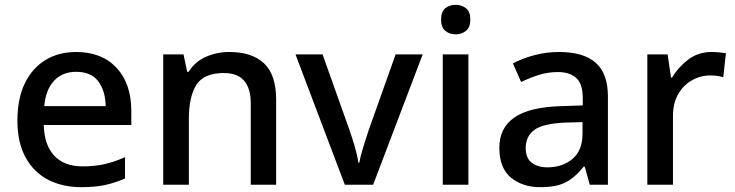

<svg xmlns="http://www.w3.org/2000/svg" viewBox="-20 -764 3039 794"><path d="M295 -549Q401 -549 462 -483.5Q523 -418 523 -305V-247H161Q163 -164 204.5 -120Q246 -76 321 -76Q373 -76 413.5 -85.5Q454 -95 497 -114V-26Q456 -8 415 1Q374 10 317 10Q238 10 178.5 -21Q119 -52 85.5 -113.5Q52 -175 52 -265Q52 -356 82.5 -419Q113 -482 167.5 -515.5Q222 -549 295 -549ZM295 -467Q238 -467 203.5 -430Q169 -393 163 -325H417Q416 -388 386.5 -427.5Q357 -467 295 -467Z M928 -549Q1022 -549 1072 -502Q1122 -455 1122 -351V0H1017V-336Q1017 -462 906 -462Q823 -462 792 -413Q761 -364 761 -272V0H655V-539H739L754 -467H760Q786 -509 831.5 -529Q877 -549 928 -549Z M1406 0 1202 -539H1314L1426 -224Q1437 -193 1448 -154.5Q1459 -116 1462 -91H1466Q1470 -116 1482 -155Q1494 -194 1504 -224L1616 -539H1728L1523 0Z M1865 -744Q1889 -744 1907 -730Q1925 -716 1925 -683Q1925 -651 1907 -636.5Q1889 -622 1865 -622Q1839 -622 1821.5 -636.5Q1804 -651 1804 -683Q1804 -716 1821.5 -730Q1839 -744 1865 -744ZM1917 -539V0H1811V-539Z M2292 -549Q2393 -549 2443.5 -504.5Q2494 -460 2494 -365V0H2419L2398 -75H2394Q2359 -31 2320.5 -10.5Q2282 10 2214 10Q2141 10 2093 -29.5Q2045 -69 2045 -153Q2045 -235 2107 -278Q2169 -321 2298 -325L2390 -328V-358Q2390 -417 2363 -441.5Q2336 -466 2287 -466Q2246 -466 2208 -454Q2170 -442 2135 -425L2101 -502Q2139 -522 2188.5 -535.5Q2238 -549 2292 -549ZM2317 -257Q2225 -253 2189.5 -226.5Q2154 -200 2154 -152Q2154 -110 2179 -91Q2204 -72 2244 -72Q2306 -72 2347.5 -107Q2389 -142 2389 -212V-259Z M2923 -549Q2937 -549 2953.5 -547.5Q2970 -546 2982 -544L2971 -445Q2945 -452 2917 -452Q2877 -452 2841.5 -432Q2806 -412 2784.5 -374.5Q2763 -337 2763 -284V0H2657V-539H2741L2755 -443H2759Q2785 -486 2826 -517.5Q2867 -549 2923 -549Z"/></svg>

Font: Noto Sans Gurmukhi UI Medium
Style: Regular
Weight: 500
Designer: Jelle Bosma - Monotype Design Team
Foundry: Monotype Imaging Inc.
Version: Version 2.004; ttfautohint (v1.8.4.7-5d5b)